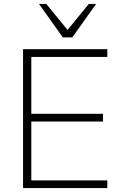

<svg xmlns="http://www.w3.org/2000/svg" viewBox="-20 -955 622 975"><path d="M97 0V-705H525V-666H139V-377H503V-338H139V-39H525V0ZM299 -765 178 -935H215L323 -803L431 -935H468L347 -765Z"/></svg>

Font: Mulish ExtraLight
Style: Regular
Weight: 200
Designer: Vernon Adams
Foundry: Vernon Adams
Version: Version 3.603